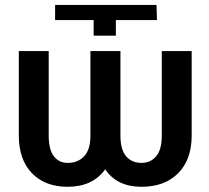

<svg xmlns="http://www.w3.org/2000/svg" viewBox="-20 -731 829 762"><path d="M740.7 -528.3V-191.4Q740.2 -97.2 687 -43.5Q633.8 10.3 541.5 10.3Q444.3 10.3 397.5 -59.1Q347.7 10.3 248.5 10.3Q158.7 10.3 106.7 -43.7Q54.7 -97.7 54.7 -192.9V-528.3H173.3V-192.9Q173.3 -137.2 193.8 -110.8Q214.4 -84.5 248.5 -84.5Q289.1 -84.5 314 -110.8Q338.9 -137.2 338.9 -192.9V-528.3H458V-192.9Q458 -137.2 480.5 -110.8Q502.9 -84.5 541.5 -84.5Q577.6 -84.5 599.9 -110.8Q622.1 -137.2 622.1 -192.9V-528.3ZM198.7 -651.4V-711.4H601.1L603 -651.4H439.9V-589.4H351.6V-651.4Z"/></svg>

Font: Roboto-o Medium
Style: Regular
Weight: 500
Designer: Google
Version: Version 2.134; 2016; ttfautohint (v1.6)